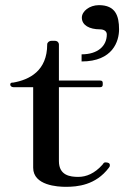

<svg xmlns="http://www.w3.org/2000/svg" viewBox="-20 -717 483 746"><path d="M235.6 8.9C280.2 8.9 351.5 3 403 -65.3C405.9 -68.3 406.9 -71.3 406.9 -75.2C406.9 -83.2 400 -86.1 389.1 -86.1C383.2 -86.1 381.2 -81.2 378.2 -77.2C347.5 -42.6 314.9 -29.7 284.2 -29.7C253.5 -29.7 208.9 -34.7 208.9 -91.1V-378.2H369.3C377.2 -378.2 379.2 -383.2 379.2 -388.1V-394.1C379.2 -400 377.2 -404 369.3 -404H208.9V-544.6C208.9 -551.5 203 -558.4 193.1 -558.4H180.2C170.3 -558.4 163.4 -551.5 163.4 -544.6C163.4 -441.6 94.1 -406.9 30.7 -396C27.7 -396 19.8 -397 19.8 -388.1C19.8 -383.2 24.8 -378.2 32.7 -378.2H108.9V-65.3C108.9 4 205 8.9 235.6 8.9ZM297 -478.2C418.8 -478.2 442.6 -557.4 442.6 -603C442.6 -655.4 428.7 -697 364.4 -697C327.7 -697 298 -673.3 298 -648.5C298 -618.8 327.7 -603 368.3 -603C382.2 -603 395 -597 395 -583.2C395 -538.6 360.4 -505.9 297 -505.9Z"/></svg>

Font: Biblismive
Style: Regular
Weight: 400
Designer: Susan Drake
Foundry: Susan Drake
Version: Version 1.0; ttfautohint (v1.8.4.7-5d5b)